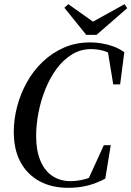

<svg xmlns="http://www.w3.org/2000/svg" viewBox="-20 -883 629 919"><path d="M306 16Q227 16 168.5 -16Q110 -48 78 -107.5Q46 -167 46 -251Q46 -312 62 -373Q78 -434 108.5 -489Q139 -544 184 -587Q229 -630 286 -655Q343 -680 411 -680Q438 -680 466 -675.5Q494 -671 522 -661Q550 -651 575 -633L555 -479H522L495 -644L526 -615Q501 -633 473 -640.5Q445 -648 416 -648Q366 -648 324.5 -622.5Q283 -597 251.5 -554.5Q220 -512 198 -458Q176 -404 164.5 -345.5Q153 -287 153 -232Q153 -162 173.5 -113.5Q194 -65 231 -40.5Q268 -16 317 -16Q348 -16 381.5 -24Q415 -32 451 -54L398 -15L477 -188H510L484 -28Q443 -6 400 5Q357 16 306 16ZM307 -863 444 -766H401L576 -863L589 -844L442 -716H393L288 -846Z"/></svg>

Font: Source Serif 4 48pt SemiBold
Style: Italic
Weight: 600
Italic angle: -12°
Designer: Frank Grießhammer
Foundry: Adobe Systems Incorporated
Version: Version 4.004;hotconv 1.0.116;makeotfexe 2.5.65601